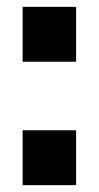

<svg xmlns="http://www.w3.org/2000/svg" viewBox="-20 -540 288 560"><path d="M46 0V-160H202V0ZM46 -360V-520H202V-360Z"/></svg>

Font: Tektur SemiCondensed
Style: Bold
Weight: 700
Width: 4
Designer: Adam Jagosz
Foundry: Adam Jagosz
Version: Version 1.005;gftools[0.9.30]